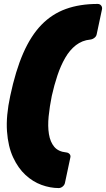

<svg xmlns="http://www.w3.org/2000/svg" viewBox="-20 -796 538 975"><path d="M278 159Q235 159 191 143Q147 127 109.5 92.5Q72 58 46.5 3Q21 -52 15.5 -129.5Q10 -207 32 -309Q59 -437 98 -526Q137 -615 190.5 -670Q244 -725 314.5 -750.5Q385 -776 476 -776Q487 -776 493.5 -768Q500 -760 498 -749L471 -622Q469 -611 459 -603.5Q449 -596 438 -595Q397 -591 365.5 -566.5Q334 -542 311 -502Q288 -462 271.5 -412.5Q255 -363 243 -309Q232 -255 227 -205Q222 -155 228.5 -115Q235 -75 255.5 -50.5Q276 -26 316 -22Q327 -21 333.5 -13.5Q340 -6 337 5L310 132Q308 143 298.5 151Q289 159 278 159Z"/></svg>

Font: Rubik Light Black
Style: Italic
Weight: 900
Italic angle: -12°
Version: Version 2.104